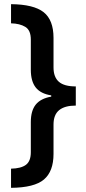

<svg xmlns="http://www.w3.org/2000/svg" viewBox="-20 -739 415 922"><path d="M33 71Q81 70 104.5 52.5Q128 35 128 -8V-153Q128 -207 151.5 -236.5Q175 -266 226 -275V-281Q175 -289 151.5 -319Q128 -349 128 -404V-549Q128 -594 101.5 -610Q75 -626 33 -627V-719Q142 -718 189.5 -680.5Q237 -643 237 -557V-415Q237 -369 262.5 -346.5Q288 -324 344 -324V-232Q291 -232 264 -210Q237 -188 237 -141V0Q237 84 191 123Q145 162 33 163Z"/></svg>

Font: Noto Sans Myanmar UI Condensed SemiBold
Style: Regular
Weight: 600
Width: 3
Designer: Monotype Design Team
Foundry: Monotype Imaging Inc.
Version: Version 2.103; ttfautohint (v1.8.4.7-5d5b)